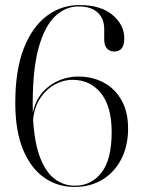

<svg xmlns="http://www.w3.org/2000/svg" viewBox="-20 -730 563 760"><path d="M294 -710Q379 -710 425.5 -670.8Q472 -631.5 472 -578Q472 -526 432 -526Q414.5 -526 403.5 -538Q392.5 -550 392.5 -574V-615Q392.5 -656 366.8 -680.2Q341 -704.5 291 -704.5Q239.5 -704.5 198.5 -666Q157.5 -627.5 133.5 -543Q109.5 -458.5 109.5 -320.5Q109.5 -302 110 -284.5Q124.5 -352 175.2 -389.5Q226 -427 290.5 -427Q346 -427 390.8 -403Q435.5 -379 461.5 -332.5Q487.5 -286 487 -218.5Q486.5 -151.5 460 -100Q433.5 -48.5 385.8 -19.2Q338 10 275 10Q207.5 10 154.5 -27.2Q101.5 -64.5 71 -138.5Q40.5 -212.5 40.5 -322.5Q40.5 -452.5 74.2 -538.5Q108 -624.5 165.5 -667.2Q223 -710 294 -710ZM267.5 -414Q230.5 -414 196.2 -395Q162 -376 138.8 -340.5Q115.5 -305 111 -256Q117 -160.5 140 -103.2Q163 -46 198 -20.5Q233 5 276.5 5Q341 5 381.5 -46.5Q422 -98 422 -207Q422 -308.5 379.5 -361.2Q337 -414 267.5 -414Z"/></svg>

Font: Fraunces 144pt S000 Light
Style: Regular
Weight: 300
Version: Version 1.000; ttfautohint (v1.8.3)